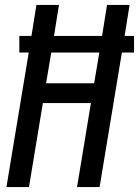

<svg xmlns="http://www.w3.org/2000/svg" viewBox="-20 -755 561 775"><path d="M6 0 96 -543H58V-610H107L127 -735H218L198 -610H392L412 -735H503L483 -610H521V-543H472L382 0H291L347 -339H153L97 0ZM360 -419 381 -543H187L166 -419Z"/></svg>

Font: Iosevka Term Curly Md Obl
Style: Regular
Weight: 500
Italic angle: -9°
Designer: Belleve Invis
Foundry: Belleve Invis
Version: Version 32.3.0